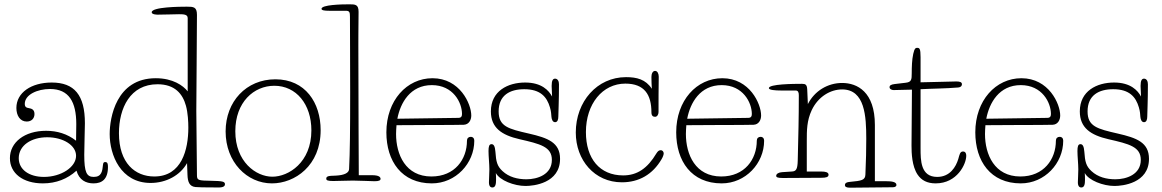

<svg xmlns="http://www.w3.org/2000/svg" viewBox="-20 -840 5392 891"><path d="M333 -187C292 -219 245 -233 194 -233C93 -233 26 -179 26 -106C26 -36 86 11 179 11C241 11 293 -10 335 -48C347 -5 378 11 414 11C453 11 481 -8 481 -65C481 -80 479 -88 468 -88C461 -88 459 -84 458 -76C455 -46 452 -19 415 -19C382 -19 371 -40 371 -122C371 -165 374 -236 374 -268C374 -399 325 -457 220 -457C125 -457 56 -410 56 -339C56 -304 73 -276 104 -276C127 -276 140 -291 140 -311C140 -332 126 -336 115 -338C104 -340 95 -342 95 -358C95 -401 154 -427 212 -427C300 -427 334 -367 334 -264C334 -246 333 -187 333 -187ZM67 -106C67 -165 125 -203 199 -203C273 -203 333 -166 333 -117C333 -64 263 -19 184 -19C115 -19 67 -53 67 -106Z M894 -27C892 -190 891 -302 891 -325C891 -365 894 -697 894 -771C894 -808 878 -809 847 -809C816 -809 684 -808 684 -783C684 -772 710 -772 712 -772C757 -772 781 -774 811 -774C833 -774 851 -773 851 -756V-416C830 -443 782 -477 703 -477C518 -477 489 -292 489 -218C489 -121 540 9 679 9C751 9 816 -26 848 -83L850 -29C851 4 859 25 887 28C900 29 922 30 995 30C1019 30 1024 22 1024 15C1024 2 1011 0 961 -1C900 -2 894 -3 894 -27ZM696 -21C607 -21 532 -83 532 -222C532 -338 584 -449 711 -449C792 -449 828 -404 843 -349C852 -316 854 -274 854 -248C854 -145 823 -21 696 -21Z M1468 -236C1468 -363 1397 -472 1258 -472C1123 -472 1027 -369 1027 -230C1027 -88 1126 11 1242 11C1348 11 1468 -71 1468 -236ZM1253 -442C1355 -442 1425 -356 1425 -235C1425 -86 1319 -20 1244 -20C1168 -20 1072 -89 1072 -231C1072 -366 1158 -442 1253 -442Z M1644 -785C1644 -819 1629 -820 1602 -820C1565 -820 1472 -818 1472 -799C1472 -792 1486 -790 1508 -790H1585C1602 -790 1604 -783 1604 -762C1604 -680 1605 -593 1605 -413C1605 -232 1604 -135 1600 -55C1599 -38 1579 -27 1538 -25L1515 -24C1500 -23 1494 -19 1494 -11C1494 -3 1501 0 1527 0C1548 0 1591 -2 1618 -2C1652 -2 1699 1 1718 1C1739 1 1746 -3 1746 -10C1746 -18 1739 -27 1706 -27H1645C1645 -121 1643 -309 1643 -626C1643 -628 1643 -719 1644 -785Z M1824 -289C1838 -363 1884 -445 1984 -445C2083 -445 2124 -364 2124 -311C2124 -300 2120 -293 2107 -293ZM1820 -259C1857 -259 1959 -260 1991 -260C2044 -260 2098 -260 2132 -261C2156 -262 2167 -283 2167 -304C2167 -358 2114 -477 1987 -477C1868 -477 1773 -374 1773 -226C1773 -92 1844 11 1984 11C2095 11 2181 -82 2181 -187C2181 -198 2175 -205 2164 -205C2154 -205 2147 -198 2147 -187C2147 -101 2091 -21 1982 -21C1862 -21 1818 -123 1818 -218C1818 -230 1819 -245 1820 -259Z M2281 -37C2299 -3 2366 23 2419 23C2455 23 2579 11 2579 -103C2579 -179 2522 -200 2435 -220C2339 -242 2294 -253 2294 -323C2294 -398 2346 -426 2413 -426C2488 -426 2518 -390 2532 -342C2538 -322 2538 -309 2539 -298C2540 -287 2544 -273 2556 -273C2568 -273 2571 -287 2571 -299C2571 -314 2574 -370 2574 -449C2574 -463 2568 -475 2556 -475C2546 -475 2540 -467 2540 -441C2540 -430 2541 -409 2542 -392C2527 -420 2494 -457 2417 -457C2337 -457 2258 -418 2258 -323C2258 -247 2308 -213 2391 -194C2487 -172 2541 -159 2541 -98C2541 -30 2474 -8 2423 -8C2382 -8 2342 -18 2312 -46C2287 -69 2282 -90 2279 -136C2277 -160 2272 -171 2261 -171C2250 -171 2247 -160 2247 -139C2247 -115 2251 -79 2251 -54C2251 -36 2249 -4 2249 6C2249 24 2256 30 2265 30C2279 30 2282 15 2282 -5C2282 -13 2282 -27 2281 -37Z M3005 -428C2976 -472 2935 -482 2885 -482C2751 -482 2652 -369 2652 -225C2652 -97 2739 6 2866 6C2946 6 3009 -31 3050 -101C3056 -111 3060 -122 3060 -128C3060 -136 3054 -143 3047 -143C3038 -143 3033 -139 3026 -128C2985 -59 2937 -26 2872 -26C2763 -26 2699 -104 2699 -227C2699 -358 2776 -452 2882 -452C2971 -452 3003 -400 3003 -319C3003 -303 3010 -298 3020 -298C3030 -298 3036 -309 3036 -320C3036 -354 3036 -448 3037 -484C3037 -498 3031 -511 3020 -511C3009 -511 3003 -498 3003 -483C3003 -465 3004 -443 3005 -428Z M3169 -289C3183 -363 3229 -445 3329 -445C3428 -445 3469 -364 3469 -311C3469 -300 3465 -293 3452 -293ZM3165 -259C3202 -259 3304 -260 3336 -260C3389 -260 3443 -260 3477 -261C3501 -262 3512 -283 3512 -304C3512 -358 3459 -477 3332 -477C3213 -477 3118 -374 3118 -226C3118 -92 3189 11 3329 11C3440 11 3526 -82 3526 -187C3526 -198 3520 -205 3509 -205C3499 -205 3492 -198 3492 -187C3492 -101 3436 -21 3327 -21C3207 -21 3163 -123 3163 -218C3163 -230 3164 -245 3165 -259Z M4040 -260C4040 -414 3958 -455 3888 -455C3821 -455 3760 -418 3729 -357L3726 -425C3725 -447 3718 -451 3702 -451C3662 -451 3548 -450 3548 -431C3548 -422 3579 -420 3603 -420H3672C3684 -420 3687 -411 3687 -398C3687 -288 3685 -220 3682 -95C3681 -53 3674 -45 3654 -44L3609 -41C3593 -40 3582 -33 3582 -24C3582 -17 3590 -14 3613 -14C3626 -14 3781 -15 3791 -15C3813 -15 3825 -18 3825 -29C3825 -41 3810 -44 3791 -44H3724V-186C3724 -235 3724 -280 3747 -329C3777 -392 3834 -425 3888 -425C3994 -425 4000 -300 4000 -196C4000 -154 3999 -89 3996 -30C3995 -4 3979 -1 3924 4C3910 5 3901 9 3901 19C3901 27 3908 31 3925 31C3937 31 4111 29 4123 29C4132 29 4140 26 4140 18C4140 3 4114 1 4094 1H4040Z M4210 -165C4210 -129 4212 -69 4238 -30C4256 -3 4283 11 4322 11C4422 11 4464 -79 4464 -117C4464 -123 4463 -137 4449 -137C4435 -137 4433 -123 4427 -102C4416 -66 4389 -19 4329 -19C4252 -19 4252 -96 4252 -152V-426C4306 -429 4369 -429 4427 -434C4439 -435 4444 -442 4444 -449C4444 -459 4434 -462 4418 -462C4399 -462 4277 -458 4252 -458V-575C4252 -615 4247 -618 4236 -618C4230 -618 4224 -617 4218 -590C4212 -563 4211 -528 4211 -500C4211 -471 4210 -459 4183 -456L4132 -450C4113 -448 4108 -442 4108 -436C4108 -426 4119 -422 4127 -422C4151 -422 4187 -424 4212 -424Z M4557 -289C4571 -363 4617 -445 4717 -445C4816 -445 4857 -364 4857 -311C4857 -300 4853 -293 4840 -293ZM4553 -259C4590 -259 4692 -260 4724 -260C4777 -260 4831 -260 4865 -261C4889 -262 4900 -283 4900 -304C4900 -358 4847 -477 4720 -477C4601 -477 4506 -374 4506 -226C4506 -92 4577 11 4717 11C4828 11 4914 -82 4914 -187C4914 -198 4908 -205 4897 -205C4887 -205 4880 -198 4880 -187C4880 -101 4824 -21 4715 -21C4595 -21 4551 -123 4551 -218C4551 -230 4552 -245 4553 -259Z M5014 -37C5032 -3 5099 23 5152 23C5188 23 5312 11 5312 -103C5312 -179 5255 -200 5168 -220C5072 -242 5027 -253 5027 -323C5027 -398 5079 -426 5146 -426C5221 -426 5251 -390 5265 -342C5271 -322 5271 -309 5272 -298C5273 -287 5277 -273 5289 -273C5301 -273 5304 -287 5304 -299C5304 -314 5307 -370 5307 -449C5307 -463 5301 -475 5289 -475C5279 -475 5273 -467 5273 -441C5273 -430 5274 -409 5275 -392C5260 -420 5227 -457 5150 -457C5070 -457 4991 -418 4991 -323C4991 -247 5041 -213 5124 -194C5220 -172 5274 -159 5274 -98C5274 -30 5207 -8 5156 -8C5115 -8 5075 -18 5045 -46C5020 -69 5015 -90 5012 -136C5010 -160 5005 -171 4994 -171C4983 -171 4980 -160 4980 -139C4980 -115 4984 -79 4984 -54C4984 -36 4982 -4 4982 6C4982 24 4989 30 4998 30C5012 30 5015 15 5015 -5C5015 -13 5015 -27 5014 -37Z"/></svg>

Font: Life Savers
Style: Regular
Weight: 400
Designer: Pablo Impallari, Rodrigo Fuenzalida, Brenda Gallo
Foundry: Pablo Impallari, Rodrigo Fuenzalida, Brenda Gallo
Version: Version 3.000